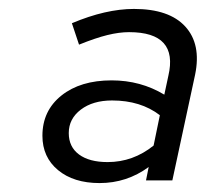

<svg xmlns="http://www.w3.org/2000/svg" viewBox="-20 -729 461 430"><path d="M203 -319Q145 -319 110 -348Q75 -377 75 -425Q75 -481 117.5 -515Q160 -549 230 -549Q295 -549 348 -517L357 -559Q380 -657 269 -657Q247 -657 220.5 -650.5Q194 -644 157 -629L141 -677Q217 -709 280 -709Q359 -709 395 -669.5Q431 -630 417 -562L366 -325H307L313 -355Q264 -319 203 -319ZM221 -366Q278 -366 324 -403L338 -471Q295 -504 231 -504Q188 -504 161 -483.5Q134 -463 134 -431Q134 -400 157 -383Q180 -366 221 -366Z"/></svg>

Font: Red Hat Text VF
Style: Italic
Weight: 400
Italic angle: -12°
Designer: Pentagram, MCKL
Foundry: Pentagram, MCKL
Version: Version 1.023